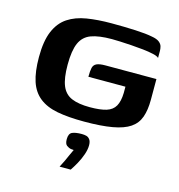

<svg xmlns="http://www.w3.org/2000/svg" viewBox="-105 -558 828 886"><g transform="rotate(15 309.5 -114.5)"><path d="M314 6Q238 6 185.5 -4Q133 -14 99.5 -40.5Q66 -67 51 -112.5Q36 -158 36 -228Q36 -305 56 -352Q76 -399 113 -423.5Q150 -448 202 -456.5Q254 -465 319 -465Q383 -465 434.5 -462.5Q486 -460 515 -454Q539 -450 550.5 -441Q562 -432 565 -421Q568 -410 568 -399V-366Q562 -373 540.5 -378Q519 -383 491 -386Q463 -389 433.5 -391Q404 -393 379 -394Q354 -395 340 -395Q278 -395 241.5 -381.5Q205 -368 189 -332Q173 -296 173 -228Q173 -164 187.5 -128.5Q202 -93 235 -79Q268 -65 322 -65Q372 -65 401 -74Q430 -83 443 -106Q456 -129 457 -169Q457 -180 457 -187.5Q457 -195 457 -199H280Q280 -227 283.5 -242Q287 -257 300.5 -263.5Q314 -270 343 -270H586V-171Q586 -122 574 -88Q562 -54 532 -33.5Q502 -13 448.5 -3.5Q395 6 314 6ZM259 236Q269 217 276 202Q283 187 289 173Q295 159 302 145Q299 145 296 144.5Q293 144 289 144Q278 142 268 134.5Q258 127 258 105Q258 78 274 71Q290 64 319 64Q331 64 341 66.5Q351 69 358 78.5Q365 88 365 106Q365 126 356.5 150.5Q348 175 335.5 197.5Q323 220 312 236Z"/></g></svg>

Font: Genos SemiBold
Style: Regular
Weight: 600
Designer: Robert E. Leuschke
Foundry: Robert E. Leuschke
Version: Version 1.010